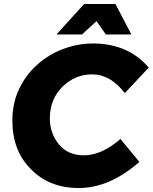

<svg xmlns="http://www.w3.org/2000/svg" viewBox="-20 -930 766 963"><path d="M375 13Q227 13 134.5 -82Q42 -174 42 -325Q42 -412 75.5 -483Q109 -554 166.2 -605.2Q223.5 -656.5 296.5 -684.2Q369.5 -712 449 -712Q623 -711 726 -591L606 -463Q534 -557 442 -557Q357 -557 293.5 -495Q230 -433 230 -335Q230 -262 275 -206.5Q320 -151 401 -151Q490 -151 584 -233L679 -118Q530 13 375 13ZM639 -757H511L464 -824L391 -757H263L402 -910H559Z"/></svg>

Font: Argentum Novus
Style: Bold Italic
Weight: 700
Designer: Julieta Ulanovsky (font) & Cristiano Sobral (main changes)
Foundry: Julieta Ulanovsky (font) & Cristiano Sobral (main changes)
Version: Version 3.00;November 27, 2020;FontCreator 13.0.0.2655 64-bi